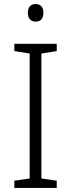

<svg xmlns="http://www.w3.org/2000/svg" viewBox="-20 -931 351 951"><path d="M156 -911C132 -911 118 -895 118 -868C118 -840 132 -824 156 -824C182 -824 195 -840 195 -868C195 -895 182 -911 156 -911ZM261 0V-36L185 -47V-666L261 -678V-714H51V-678L127 -666V-47L51 -36V0Z"/></svg>

Font: Noto Sans Gujarati Light
Style: Regular
Weight: 300
Designer: Jelle Bosma - Monotype Design Team, Universal Thirst
Foundry: Monotype Imaging Inc.
Version: Version 2.106